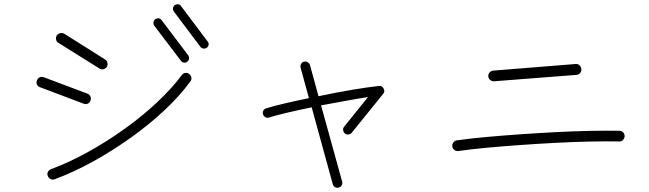

<svg xmlns="http://www.w3.org/2000/svg" viewBox="-20 -871 3040 900"><path d="M237 -31Q227 -27 217.5 -31.5Q208 -36 204 -46Q200 -56 204.5 -65Q209 -74 219 -78Q303 -109 392.5 -158.5Q482 -208 565.5 -268Q649 -328 718 -393Q787 -458 832 -519Q838 -527 848 -529Q858 -531 867 -524Q875 -518 877 -508Q879 -498 872 -489Q825 -424 754 -357Q683 -290 596.5 -228Q510 -166 418 -115Q326 -64 237 -31ZM446 -550 254 -670Q245 -675 243 -685.5Q241 -696 246 -705Q252 -713 262 -715.5Q272 -718 281 -713L473 -592Q481 -587 483.5 -577Q486 -567 481 -558Q475 -549 465 -546.5Q455 -544 446 -550ZM372 -385 168 -462Q158 -465 153.5 -474.5Q149 -484 153 -494Q157 -504 166 -508.5Q175 -513 185 -509L390 -432Q400 -428 404 -418.5Q408 -409 404 -399Q400 -389 391 -385Q382 -381 372 -385ZM858 -582Q851 -576 842 -577.5Q833 -579 828 -586L703 -751Q698 -758 699.5 -767Q701 -776 708 -781Q715 -786 724 -785Q733 -784 738 -776L862 -612Q867 -605 866 -596Q865 -587 858 -582ZM949 -647Q942 -642 933 -643.5Q924 -645 919 -652L795 -817Q790 -824 791 -832.5Q792 -841 799 -847Q807 -852 815.5 -851Q824 -850 829 -842L953 -677Q959 -670 958 -661.5Q957 -653 949 -647Z M1568 8Q1559 11 1551 6.5Q1543 2 1540 -7L1441 -368Q1378 -355 1325 -342.5Q1272 -330 1241 -320Q1232 -317 1224 -321.5Q1216 -326 1213 -335Q1210 -344 1214.5 -352.5Q1219 -361 1228 -363Q1258 -373 1311.5 -385.5Q1365 -398 1428 -411L1389 -554Q1387 -563 1391.5 -571.5Q1396 -580 1405 -582Q1414 -584 1422 -579.5Q1430 -575 1433 -566L1473 -420Q1553 -437 1630 -450Q1707 -463 1756 -468Q1771 -470 1778 -456Q1786 -443 1776 -431L1629 -249Q1623 -242 1613.5 -240.5Q1604 -239 1597 -245Q1590 -251 1588.5 -260.5Q1587 -270 1593 -277L1705 -416Q1659 -409 1601.5 -398.5Q1544 -388 1485 -377L1584 -19Q1586 -10 1581.5 -2Q1577 6 1568 8Z M2128 -163Q2118 -162 2110 -168Q2102 -174 2100 -184Q2099 -195 2105 -203Q2111 -211 2121 -213Q2176 -221 2251 -228Q2326 -235 2411.5 -241Q2497 -247 2583 -251.5Q2669 -256 2746.5 -257.5Q2824 -259 2883 -258Q2894 -258 2901 -250.5Q2908 -243 2908 -232Q2907 -222 2900 -214.5Q2893 -207 2882 -208Q2824 -209 2747 -207.5Q2670 -206 2585 -201.5Q2500 -197 2415.5 -191Q2331 -185 2256.5 -178Q2182 -171 2128 -163ZM2296 -490Q2286 -489 2278 -496Q2270 -503 2269 -513Q2268 -524 2275 -531.5Q2282 -539 2292 -540L2678 -571Q2689 -572 2696.5 -565Q2704 -558 2705 -547Q2706 -537 2699.5 -529Q2693 -521 2682 -520Z"/></svg>

Font: Zen Kurenaido
Style: Regular
Weight: 400
Designer: Yoshimichi Ohira
Foundry: Positype
Version: Version 1.001